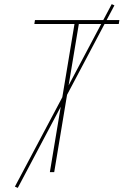

<svg xmlns="http://www.w3.org/2000/svg" viewBox="-20 -832 616 928"><path d="M221 0H242L361 -716H554L557 -735H149L146 -716H340ZM66 76 533 -806 520 -812 52 70Z"/></svg>

Font: Iosevka Sparkle Thin Oblique
Style: Regular
Weight: 100
Italic angle: -9°
Designer: Belleve Invis
Foundry: Belleve Invis
Version: Version 4.5.0; ttfautohint (v1.8.3)